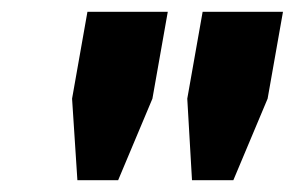

<svg xmlns="http://www.w3.org/2000/svg" viewBox="-20 -707 499 325"><path d="M111 -402 102 -540 128 -687H264L238 -540L180 -402ZM305 -402 297 -540 323 -687H459L433 -540L375 -402Z"/></svg>

Font: Archivo SemiCondensed ExtraBold
Style: Italic
Weight: 800
Width: 4
Italic angle: -10°
Designer: Hector Gatti
Foundry: Omnibus-Type
Version: Version 2.001